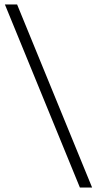

<svg xmlns="http://www.w3.org/2000/svg" viewBox="-20 -805 437 865"><path d="M2 -785H57L395 40H340Z"/></svg>

Font: Eudoxus Sans ExtraLight
Style: Regular
Weight: 200
Designer: Stijn de Vries
Foundry: tokotype
Version: Version 2.005